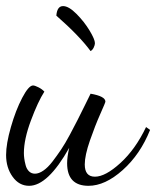

<svg xmlns="http://www.w3.org/2000/svg" viewBox="-38 -577 510 627"><path d="M257.8 -271Q306.2 -262.7 306.2 -245.1Q306.2 -242.2 289.3 -204.3Q272.5 -166.5 255.6 -117.9Q238.8 -69.3 238.8 -40Q238.8 0 272 0Q306.2 0 355.2 -44.7Q404.3 -89.4 439 -162.1L452.1 -152.8Q420.4 -73.2 362.8 -21.7Q305.2 29.8 251 29.8Q181.2 29.8 181.2 -43.9Q181.2 -64.5 188 -94.2Q118.2 29.8 57.1 29.8Q24.4 29.8 3.2 0.2Q-18.1 -29.3 -18.1 -70.8Q-18.1 -107.4 -2.4 -162.1Q13.2 -216.8 34.4 -257.3Q55.7 -297.9 69.8 -297.9Q75.7 -297.9 87.4 -292Q99.1 -286.1 106.9 -277.8Q85.9 -245.1 63 -183.6Q40 -122.1 40 -77.1Q40 -68.4 41.3 -59.1Q42.5 -49.8 45.7 -37.6Q48.8 -25.4 56.6 -17.6Q64.5 -9.8 76.2 -9.8Q88.9 -9.8 103.5 -19.8Q118.2 -29.8 133.1 -49.1Q147.9 -68.4 161.4 -88.4Q174.8 -108.4 190.2 -137.2Q205.6 -166 215.6 -185.8Q225.6 -205.6 239.3 -233.4Q252.9 -261.2 257.8 -271ZM146 -525.9Q148.4 -557.1 168 -557.1Q186.5 -557.1 211.9 -531.5Q237.3 -505.9 254.6 -477.1Q272 -448.2 272 -436Q272 -430.2 268.1 -421.9Q264.2 -413.6 257.8 -410.2Q221.2 -460 146 -525.9Z"/></svg>

Font: Dancing Script OT
Style: Regular
Weight: 400
Foundry: Pablo Impallari. www.impallari.com
Version: Version 1.000